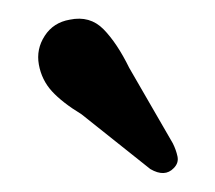

<svg xmlns="http://www.w3.org/2000/svg" viewBox="-20 -657 230 205"><path d="M118 -584.5 164.5 -504Q168 -497 169.5 -490Q171 -483 165.5 -477.5Q156 -467.5 140.5 -476.5L67 -535Q46.5 -547.5 35.5 -559.5Q24.5 -571.5 21.5 -588Q18.5 -604.5 27.8 -618.8Q37 -633 54.5 -636Q76 -640.5 90.5 -625.8Q105 -611 118 -584.5Z"/></svg>

Font: Fraunces 144pt S100
Style: Regular
Weight: 400
Version: Version 1.000; ttfautohint (v1.8.3)